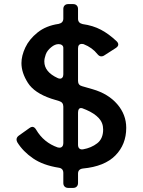

<svg xmlns="http://www.w3.org/2000/svg" viewBox="-20 -837 701 940"><path d="M386 -12Q362 -9 362 13V59Q362 70 355.5 76.5Q349 83 338 83H314Q303 83 296.5 76.5Q290 70 290 59V10Q290 -13 267 -16Q191 -28 142 -61.5Q93 -95 65 -140Q61 -147 61 -154Q61 -165 72 -173L124 -210Q132 -216 138 -216Q149 -216 157 -202Q194 -139 263 -115Q266 -114 272 -114Q280 -114 285 -120Q290 -126 290 -136V-315Q290 -336 270 -342L231 -354Q148 -382 116.5 -431.5Q85 -481 85 -528Q85 -564 104 -604.5Q123 -645 164 -678Q205 -711 267 -720Q290 -725 290 -746V-793Q290 -804 296.5 -810.5Q303 -817 314 -817H338Q349 -817 355.5 -810.5Q362 -804 362 -793V-745Q362 -724 385 -719Q435 -712 474 -691.5Q513 -671 551 -635Q559 -627 559 -619Q559 -610 547 -602L491 -566Q485 -561 476 -561Q466 -561 457 -572Q432 -604 389 -621Q386 -622 381 -622Q362 -622 362 -600V-441Q362 -420 382 -415L434 -400Q510 -378 554 -327Q598 -276 598 -211Q598 -130 545 -76Q492 -22 386 -12ZM262 -455Q268 -452 274 -452Q281 -452 285.5 -457.5Q290 -463 290 -473V-603Q290 -611 283.5 -616Q277 -621 267 -621Q249 -621 231 -606Q211 -590 204 -570.5Q197 -551 197 -536Q197 -485 262 -455ZM377 -308Q362 -308 362 -285V-128Q362 -116 368.5 -110Q375 -104 387 -106Q427 -113 456 -135.5Q485 -158 485 -203Q485 -236 463.5 -259Q442 -282 403 -299Q387 -306 383 -307Q381 -308 377 -308Z"/></svg>

Font: Shippori Gochic B2 Bold
Style: Regular
Weight: 700
Designer: FONTDASU
Foundry: FONTDASU / Google Inc. / but / Adobe
Version: Version 1.130